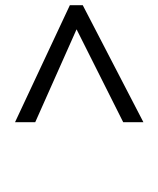

<svg xmlns="http://www.w3.org/2000/svg" viewBox="-20 -815 612 742"><path d="M38.1 -342.8 250 -794.9H299.8L534.2 -342.8H456.1L275.9 -701.7L116.2 -342.8ZM290.5 -92.8Z"/></svg>

Font: Noto Sans Kannada UI
Style: Regular
Weight: 400
Designer: Monotype Design Team
Foundry: Monotype Imaging Inc.
Version: Version 1.04